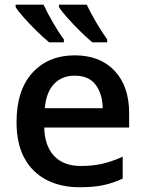

<svg xmlns="http://www.w3.org/2000/svg" viewBox="-20 -786 616 816"><path d="M297.4 -550.8Q405.3 -550.8 467 -485.1Q528.8 -419.4 528.8 -305.7V-244.1H168Q169.9 -165.5 210.2 -123Q250.5 -80.6 323.2 -80.6Q374.5 -80.6 416 -90.3Q457.5 -100.1 501.5 -120.1V-26.9Q460.4 -7.8 418.7 1Q377 9.8 318.4 9.8Q238.8 9.8 178.2 -21.2Q117.7 -52.2 84 -113.5Q50.3 -174.8 50.3 -266.6Q50.3 -402.8 117.9 -476.8Q185.5 -550.8 297.4 -550.8ZM297.4 -464.4Q243.2 -464.4 209.7 -429.2Q176.3 -394 170.4 -326.2H416.5Q415.5 -386.7 386.7 -425.5Q357.9 -464.4 297.4 -464.4ZM348.6 -766.1Q364.7 -732.4 389.6 -689.7Q414.6 -647 435.5 -618.7V-606H372.6Q350.1 -624.5 321 -653.1Q292 -681.6 266.6 -710Q241.2 -738.3 230.5 -756.3V-766.1ZM165 -766.1Q180.7 -732.4 205.3 -689.7Q230 -647 251.5 -618.7V-606H189Q166 -624.5 137 -653.1Q107.9 -681.6 82.5 -710Q57.1 -738.3 46.4 -756.3V-766.1Z"/></svg>

Font: Open Sans SemiBold
Style: Regular
Weight: 600
Designer: Monotype Design Team
Foundry: Monotype Imaging Inc.
Version: Version 3.003; ttfautohint (v1.8.4)